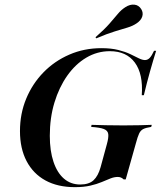

<svg xmlns="http://www.w3.org/2000/svg" viewBox="-20 -788 687 820"><path d="M300 11.3Q226.6 11.3 174.2 -17.3Q121.8 -46 93.5 -100Q65.3 -154 65.3 -228.2Q65.3 -302.4 91.9 -366.5Q118.5 -430.6 165.7 -479Q212.9 -527.4 276.2 -554.8Q339.5 -582.3 412.9 -582.3Q454.8 -582.3 485.1 -574.6Q515.3 -566.9 536.3 -556.9Q557.3 -546.8 572.6 -539.1Q587.9 -531.5 599.2 -531.5Q610.5 -531.5 619.4 -540.7Q628.2 -550 637.9 -571H646.8Q633.9 -529.8 620.6 -482.7Q607.3 -435.5 594.4 -381.5H585.5Q591.9 -471.8 556 -520.6Q520.2 -569.4 449.2 -569.4Q395.2 -569.4 348.8 -541.9Q302.4 -514.5 267.3 -464.9Q232.3 -415.3 212.5 -350Q192.7 -284.7 192.7 -208.1Q192.7 -143.5 208.5 -96.8Q224.2 -50 253.2 -25Q282.3 0 322.6 0Q359.7 0 379.4 -18.1Q399.2 -36.3 409.7 -74.2L436.3 -171.8Q444.4 -200.8 442.3 -215.7Q440.3 -230.6 423.4 -237.1Q406.5 -243.5 369.4 -246L371 -254.8Q397.6 -254 432.3 -253.2Q466.9 -252.4 507.3 -252.4Q547.6 -252.4 577 -253.2Q606.5 -254 628.2 -254.8L625.8 -246Q604 -242.7 592.3 -237.1Q580.6 -231.5 574.2 -217.7Q567.7 -204 560.5 -176.6L516.9 -21.8H508.1Q502.4 -27.4 496.4 -29.8Q490.3 -32.3 483.1 -32.3Q467.7 -32.3 451.6 -25.8Q435.5 -19.4 414.5 -10.5Q393.5 -1.6 365.7 4.8Q337.9 11.3 300 11.3ZM391.1 -624.2 387.9 -629Q426.6 -662.9 448 -687.5Q469.4 -712.1 483.5 -729Q497.6 -746 515.3 -757.3Q535.5 -770.2 554 -768.1Q572.6 -766.1 583.1 -749.2Q592.7 -733.9 587.5 -717.3Q582.3 -700.8 562.9 -687.9Q546 -676.6 524.2 -670.2Q502.4 -663.7 470.6 -654Q438.7 -644.4 391.1 -624.2Z"/></svg>

Font: Playfair 144pt
Style: Bold Italic
Weight: 700
Italic angle: -15.6°
Designer: Claus Eggers Sørensen
Foundry: Claus Eggers Sørensen
Version: Version 2.203